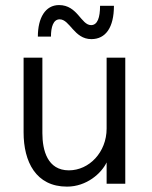

<svg xmlns="http://www.w3.org/2000/svg" viewBox="-20 -711 587 743"><path d="M333.5 -559.6C389.2 -559.6 420.9 -605 420.9 -688.5H367.2C367.2 -643.1 357.4 -613.8 332.5 -613.8C293.5 -613.8 280.3 -691.4 208.5 -691.4C155.3 -691.4 126.5 -641.6 126.5 -569.3H177.2C177.2 -606 186 -636.2 210.9 -636.2C250.5 -636.2 266.6 -559.6 333.5 -559.6ZM239.3 11.2C315.4 11.2 372.6 -40.5 392.6 -82.5V0H464.8V-487.8H392.6V-213.4C392.6 -122.1 325.2 -51.8 246.6 -51.8C163.6 -51.8 144 -129.4 144 -195.8V-487.8H71.3V-198.7C71.3 -85.4 118.7 11.2 239.3 11.2Z"/></svg>

Font: HK Grotesk
Style: Regular
Weight: 400
Designer: Alfredo Marco Pradil and Stefan Peev
Foundry: Hanken Design Co.
Version: Version 1.045;PS 001.045;hotconv 1.0.88;makeotf.lib2.5.64775